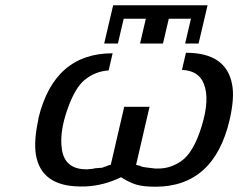

<svg xmlns="http://www.w3.org/2000/svg" viewBox="-20 -689 917 728"><path d="M375 -524 409 -669H767L733 -524H682L704 -618H620L598 -524H511L533 -618H449L427 -524ZM125 -234 126 -242Q186 -487 407 -487L392 -422Q342 -419 301 -386Q264 -356 235 -272.5Q206 -189 214 -128Q223 -47 308 -47Q316 -47 320 -48Q323 -48 326.5 -48.5Q330 -49 331 -49Q333 -49 341 -51L367 -53Q374 -55 385 -59.5Q396 -64 400 -64L451 -284H547L496 -64Q497 -64 503.5 -62Q510 -60 512 -60L514 -59Q516 -58 517 -57Q523 -55 568 -50H581Q626 -50 667 -78Q714 -110 745 -211.5Q776 -313 753 -371Q734 -421 670 -424L685 -489Q838 -489 860 -369Q870 -320 851 -236Q792 19 569 19Q525 19 498.5 11.5Q472 4 439 -17Q373 15 304 18H281Q136 16 116 -103Q108 -156 125 -234Z"/></svg>

Font: Coval
Style: Italic
Weight: 400
Foundry: Context Ltd
Version: Version 001.000